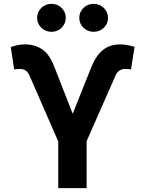

<svg xmlns="http://www.w3.org/2000/svg" viewBox="-20 -965 746 985"><path d="M278.8 0V-239.3L131.3 -577.6Q124.5 -593.8 112.3 -602.5Q100.1 -611.3 82.5 -611.3Q75.2 -611.3 65.2 -610.6Q55.2 -609.9 52.7 -608.9L35.2 -723.6Q50.8 -729 68.6 -733.2Q86.4 -737.3 107.9 -737.3Q158.2 -737.3 196.3 -712.2Q234.4 -687 260.3 -618.2L353 -381.3L445.8 -613.8Q469.7 -676.3 505.9 -706.8Q542 -737.3 596.2 -737.3Q615.7 -737.3 634.8 -733.4Q653.8 -729.5 670.4 -724.6L651.9 -608.9Q649.4 -609.9 639.2 -610.6Q628.9 -611.3 622.6 -611.3Q604 -611.3 591.6 -602.1Q579.1 -592.8 572.8 -577.6L424.3 -240.7V0ZM460.4 -801.8Q429.7 -801.8 408.2 -822.8Q386.7 -843.8 386.7 -873.5Q386.7 -903.3 408.2 -924.3Q429.7 -945.3 460.4 -945.3Q491.2 -945.3 512.7 -924.3Q534.2 -903.3 534.2 -873.5Q534.2 -843.8 512.7 -822.8Q491.2 -801.8 460.4 -801.8ZM244.1 -801.8Q213.4 -801.8 191.9 -822.8Q170.4 -843.8 170.4 -873.5Q170.4 -903.3 191.9 -924.3Q213.4 -945.3 244.1 -945.3Q274.9 -945.3 296.1 -924.3Q317.4 -903.3 317.4 -873.5Q317.4 -843.8 296.1 -822.8Q274.9 -801.8 244.1 -801.8Z"/></svg>

Font: Inter 16pt
Style: Bold
Weight: 700
Version: Version 4.001;git-66647c0bb